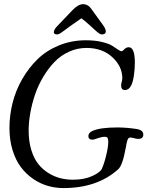

<svg xmlns="http://www.w3.org/2000/svg" viewBox="-20 -910 723 942"><path d="M329.1 -785.2Q320.8 -779.3 309.3 -770.8Q297.9 -762.2 292.2 -758.1Q286.6 -753.9 279.8 -749.3Q272.9 -744.6 268.3 -742.9Q263.7 -741.2 259.8 -741.2Q242.7 -741.2 244.1 -753.9Q245.6 -766.1 260.7 -781.7L335.4 -859.9Q363.8 -889.6 388.2 -889.6Q410.6 -889.6 426.3 -868.7L483.9 -789.1Q500.5 -766.6 499 -753.9Q497.6 -741.2 480 -741.2Q476.1 -741.2 471.9 -742.9Q467.8 -744.6 461.9 -749.3Q456.1 -753.9 451.4 -757.8Q446.8 -761.7 437.5 -770.5Q428.2 -779.3 421.4 -785.2Q390.6 -812.5 379.4 -820.3Q370.6 -814.9 329.1 -785.2ZM291.5 12.7Q252 12.7 214.6 2Q177.2 -8.8 142.8 -32.2Q108.4 -55.7 82.8 -89.6Q57.1 -123.5 41.7 -173.1Q26.4 -222.7 26.4 -282.2Q26.4 -343.8 41.7 -405Q57.1 -466.3 88.9 -521.7Q120.6 -577.1 164.3 -619.6Q208 -662.1 269.5 -687.3Q331.1 -712.4 401.4 -712.4Q445.8 -712.4 480.2 -704.1Q514.6 -695.8 530.3 -685.5Q545.9 -675.3 558.3 -667Q570.8 -658.7 576.2 -658.7Q581.5 -658.7 590.3 -668.5Q599.1 -678.2 611.8 -678.2Q641.6 -678.2 641.6 -602.5Q641.6 -571.8 637 -539.8Q632.3 -507.8 624 -491.7Q612.8 -468.3 592.3 -468.3Q574.2 -468.3 574.2 -491.7Q574.2 -496.1 577.1 -508.1Q580.1 -520 580.1 -525.9Q580.1 -584.5 531 -629.6Q481.9 -674.8 404.3 -674.8Q358.9 -674.8 318.4 -656.2Q277.8 -637.7 247.3 -606Q216.8 -574.2 192.4 -533.4Q168 -492.7 152.3 -447Q136.7 -401.4 128.7 -356Q120.6 -310.5 120.6 -269Q120.6 -216.8 133.3 -175Q146 -133.3 167 -106.4Q188 -79.6 216.8 -61.5Q245.6 -43.5 275.6 -35.9Q305.7 -28.3 337.9 -28.3Q393.6 -28.3 433.1 -46.6Q472.7 -64.9 480 -82.5Q492.2 -110.4 501.7 -150.6Q511.2 -190.9 511.2 -214.4Q511.2 -227.1 508.1 -232.9Q504.9 -238.8 493.2 -238.8Q479 -238.8 459.2 -231.7Q439.5 -224.6 434.6 -224.6Q413.6 -224.6 413.6 -242.2Q413.6 -258.8 433.6 -267.6Q470.7 -284.7 556.6 -284.7Q598.1 -284.7 649.4 -277.3Q683.1 -272 683.1 -250Q683.1 -228.5 658.2 -228.5Q650.4 -228.5 638.2 -231.9Q626 -235.4 619.1 -235.4Q614.3 -235.4 610.8 -232.2Q607.4 -229 604.7 -220.7Q602.1 -212.4 601.1 -207Q600.1 -201.7 597.7 -188.5Q582 -99.6 560.5 -80.1Q458 12.7 291.5 12.7Z"/></svg>

Font: Cooper*
Style: Italic
Weight: 400
Italic angle: -7°
Designer: Owen Earl
Foundry: indestructible type*
Version: Version 0.001